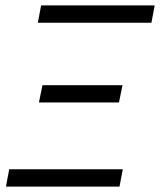

<svg xmlns="http://www.w3.org/2000/svg" viewBox="-20 -690 592 710"><path d="M540 -606H120L132 -670H552ZM124 -311 137 -375H433L420 -311ZM2 0 14 -64H434L422 0Z"/></svg>

Font: Lode
Style: Italic
Weight: 400
Italic angle: -11°
Monospace: yes
Designer: Belleve Invis
Foundry: Belleve Invis
Version: Version 29.2.0; ttfautohint (v1.8.3)